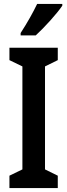

<svg xmlns="http://www.w3.org/2000/svg" viewBox="-20 -957 343 977"><path d="M297 -928V-937H169C148 -893 120 -843 85 -789V-777H162C206 -817 271 -889 297 -928ZM274 0V-63L209 -95V-619L274 -651V-714H28V-651L94 -619V-95L28 -63V0Z"/></svg>

Font: Noto Sans Gurmukhi UI ExtraCondensed SemiBold
Style: Regular
Weight: 600
Width: 2
Designer: Jelle Bosma - Monotype Design Team
Foundry: Monotype Imaging Inc.
Version: Version 2.004